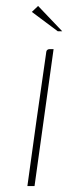

<svg xmlns="http://www.w3.org/2000/svg" viewBox="-20 -625 264 645"><path d="M72 0Q87 -110 102.5 -220Q118 -330 134 -440Q135 -447 135.5 -451Q136 -455 139 -457.5Q142 -460 147 -460H160L96 0ZM174 -520 87 -585 108 -605 189 -520Z"/></svg>

Font: Genos Thin Thin
Style: Italic
Weight: 250
Italic angle: -8°
Version: Version 1.010